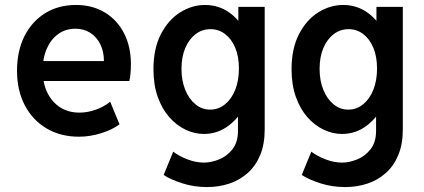

<svg xmlns="http://www.w3.org/2000/svg" viewBox="-20 -549 1728 782"><path d="M301.8 7.8Q226.6 7.8 169.7 -25.9Q112.8 -59.6 81.1 -120.1Q49.3 -180.7 49.3 -260.3Q49.3 -340.8 79.3 -401.1Q109.4 -461.4 163.6 -495.1Q217.8 -528.8 289.6 -528.8Q356 -528.8 406.5 -498.5Q457 -468.3 485.1 -413.8Q513.2 -359.4 513.2 -287.6Q513.2 -270.5 511.7 -251.7Q510.3 -232.9 506.8 -219.2H139.6V-300.3H403.3Q403.3 -339.4 388.4 -369.1Q373.5 -398.9 347.4 -415.5Q321.3 -432.1 287.1 -432.1Q247.6 -432.1 217.5 -410.6Q187.5 -389.2 170.7 -351.1Q153.8 -313 153.8 -262.7Q153.8 -210.9 172.6 -172.1Q191.4 -133.3 225.1 -111.8Q258.8 -90.3 303.2 -90.3Q336.9 -90.3 370.8 -102.5Q404.8 -114.7 428.7 -134.8L466.8 -42.5Q437 -20.5 391.6 -6.3Q346.2 7.8 301.8 7.8Z M823.2 212.9Q770 212.9 722.2 197.5Q674.3 182.1 646.5 163.6L685.5 68.8Q710 87.4 744.1 100.3Q778.3 113.3 810.5 113.3Q839.8 113.3 872.1 100.3Q904.3 87.4 926.8 58.8Q949.2 30.3 949.2 -16.1V-77.1H935.1L954.6 -124.5V-409.7L925.3 -461.4H950.7V-521H1058.1V-22Q1058.1 38.1 1039.8 82.3Q1021.5 126.5 989 155.5Q956.5 184.6 914.1 198.7Q871.6 212.9 823.2 212.9ZM810.5 -3.4Q772.5 -3.4 735.8 -20.8Q699.2 -38.1 669.7 -71.5Q640.1 -105 622.6 -154.1Q605 -203.1 605 -266.6Q605 -351.6 635.5 -410.2Q666 -468.8 714.1 -498.8Q762.2 -528.8 814.9 -528.8Q872.6 -528.8 917.5 -495.4Q962.4 -461.9 987.5 -403.8Q1012.7 -345.7 1012.7 -271.5Q1012.7 -195.8 986.1 -135.3Q959.5 -74.7 913.6 -39.1Q867.7 -3.4 810.5 -3.4ZM835.9 -102.5Q869.6 -102.5 896.2 -124Q922.9 -145.5 938 -183.1Q953.1 -220.7 953.1 -270Q953.1 -318.8 938 -354.7Q922.9 -390.6 896.7 -410.4Q870.6 -430.2 837.4 -430.2Q803.2 -430.2 776.6 -409.9Q750 -389.6 734.6 -353.5Q719.2 -317.4 719.2 -268.6Q719.2 -220.7 734.4 -183.3Q749.5 -146 775.9 -124.3Q802.2 -102.5 835.9 -102.5Z M1385.7 212.9Q1332.5 212.9 1284.7 197.5Q1236.8 182.1 1209 163.6L1248 68.8Q1272.5 87.4 1306.6 100.3Q1340.8 113.3 1373 113.3Q1402.3 113.3 1434.6 100.3Q1466.8 87.4 1489.3 58.8Q1511.7 30.3 1511.7 -16.1V-77.1H1497.6L1517.1 -124.5V-409.7L1487.8 -461.4H1513.2V-521H1620.6V-22Q1620.6 38.1 1602.3 82.3Q1584 126.5 1551.5 155.5Q1519 184.6 1476.6 198.7Q1434.1 212.9 1385.7 212.9ZM1373 -3.4Q1335 -3.4 1298.3 -20.8Q1261.7 -38.1 1232.2 -71.5Q1202.6 -105 1185.1 -154.1Q1167.5 -203.1 1167.5 -266.6Q1167.5 -351.6 1198 -410.2Q1228.5 -468.8 1276.6 -498.8Q1324.7 -528.8 1377.4 -528.8Q1435.1 -528.8 1480 -495.4Q1524.9 -461.9 1550 -403.8Q1575.2 -345.7 1575.2 -271.5Q1575.2 -195.8 1548.6 -135.3Q1522 -74.7 1476.1 -39.1Q1430.2 -3.4 1373 -3.4ZM1398.4 -102.5Q1432.1 -102.5 1458.7 -124Q1485.4 -145.5 1500.5 -183.1Q1515.6 -220.7 1515.6 -270Q1515.6 -318.8 1500.5 -354.7Q1485.4 -390.6 1459.2 -410.4Q1433.1 -430.2 1399.9 -430.2Q1365.7 -430.2 1339.1 -409.9Q1312.5 -389.6 1297.1 -353.5Q1281.7 -317.4 1281.7 -268.6Q1281.7 -220.7 1296.9 -183.3Q1312 -146 1338.4 -124.3Q1364.7 -102.5 1398.4 -102.5Z"/></svg>

Font: Reddit Mono SemiBold
Style: Regular
Weight: 600
Monospace: yes
Designer: Stephen Hutchings
Foundry: Reddit
Version: Version 1.014